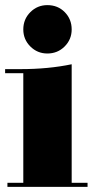

<svg xmlns="http://www.w3.org/2000/svg" viewBox="-20 -739 372 750"><path d="M71 -453H0V-469H60Q169 -469 260 -488V-25H322V-9H9V-25H71ZM71 -624Q71 -664 98.5 -691.5Q126 -719 165 -719Q206 -719 233 -691.5Q260 -664 260 -624Q260 -585 232.5 -557.5Q205 -530 165 -530Q126 -530 98.5 -557.5Q71 -585 71 -624Z"/></svg>

Font: Elsie Swash Caps Black
Style: Regular
Weight: 900
Designer: Alejandro Inler
Foundry: Alejandro Inler
Version: 1.001